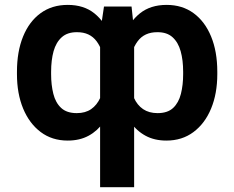

<svg xmlns="http://www.w3.org/2000/svg" viewBox="-20 -573 971 796"><path d="M395 203.1V-437.5L411.1 -545.9H525.4L536.1 -444.3V203.1ZM50.3 -265.6V-275.4Q50.3 -359.4 75.7 -421.6Q101.1 -483.9 148.2 -518.3Q195.3 -552.7 260.7 -552.7Q327.6 -552.7 371.1 -517.8Q414.6 -482.9 439 -420.7Q463.4 -358.4 472.7 -276.9V-260.3Q465.8 -201.7 450.4 -152.3Q435.1 -103 409.7 -66.7Q384.3 -30.3 347.4 -10.3Q310.5 9.8 260.7 9.8Q195.8 9.8 148.7 -25.6Q101.6 -61 75.9 -123Q50.3 -185.1 50.3 -265.6ZM191.9 -275.4V-265.6Q191.9 -220.7 201.2 -183.8Q210.4 -147 233.6 -125.5Q256.8 -104 298.3 -104Q334 -104 357.9 -120.6Q381.8 -137.2 395.8 -167.7Q409.7 -198.2 414.6 -238.8V-299.3Q409.2 -362.8 380.9 -401.4Q352.5 -439.9 299.3 -439.5Q259.8 -439.9 236.1 -418.7Q212.4 -397.5 202.1 -360.6Q191.9 -323.7 191.9 -275.4ZM880.9 -275.4V-265.6Q880.9 -185.1 855.2 -123Q829.6 -61 782.2 -25.6Q734.9 9.8 669.9 9.8Q620.1 9.8 583.3 -10.3Q546.4 -30.3 521 -66.7Q495.6 -103 480.2 -152.3Q464.8 -201.7 458 -260.3V-276.9Q467.3 -358.4 491.9 -420.7Q516.6 -482.9 560.3 -517.8Q604 -552.7 670.9 -552.7Q735.8 -552.7 782.7 -518.3Q829.6 -483.9 855.2 -421.6Q880.9 -359.4 880.9 -275.4ZM739.3 -265.6V-275.4Q739.3 -323.7 729 -360.6Q718.8 -397.5 695.3 -418.7Q671.9 -439.9 632.3 -439.5Q578.6 -439.9 550.3 -401.4Q522 -362.8 516.1 -299.3V-238.8Q521.5 -198.2 535.2 -167.7Q548.8 -137.2 573.2 -120.6Q597.7 -104 633.3 -104Q674.8 -104 697.8 -125.5Q720.7 -147 730 -183.8Q739.3 -220.7 739.3 -265.6Z"/></svg>

Font: Inter Cardless Tabular Bold
Style: Bold
Weight: 700
Designer: Rasmus Andersson
Foundry: rsms
Version: Version 4.000;git-4fc901f